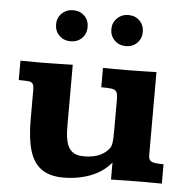

<svg xmlns="http://www.w3.org/2000/svg" viewBox="-50 -713 752 772"><g transform="rotate(5 326.0 -327.0)"><path d="M232.9 10.3Q177.7 10.3 144.5 -13.7Q111.3 -37.6 96.9 -86.4Q82.5 -135.3 82.5 -209.5V-329.1Q82.5 -347.7 77.6 -355Q72.8 -362.3 59.3 -363.5Q45.9 -364.7 21 -364.7V-442.9Q31.7 -442.9 50 -442.9Q68.4 -442.9 84.7 -442.6Q101.1 -442.4 105.5 -442.4Q137.7 -442.9 168.7 -443.4Q199.7 -443.8 231.9 -444.8V-194.3Q231.9 -158.7 238.3 -133.5Q244.6 -108.4 261.2 -95.2Q277.8 -82 307.6 -82Q349.1 -82 375.2 -95.2Q401.4 -108.4 414.1 -129.4Q419.4 -144 420.2 -161.4Q420.9 -178.7 420.9 -197.8V-319.8Q420.9 -342.8 415.8 -351.8Q410.6 -360.8 396.2 -362.8Q381.8 -364.7 354 -364.7V-442.9Q377.4 -442.4 400.4 -442.4Q423.3 -442.4 452.6 -442.4Q482.9 -442.9 512 -443.4Q541 -443.8 569.8 -444.8V-108.9Q569.8 -89.4 582.3 -83.7Q594.7 -78.1 630.4 -78.1V0Q607.9 0 589.8 -0.2Q571.8 -0.5 553.2 -0.5Q521 0 489 0.2Q457 0.5 425.3 1.5Q425.3 -9.8 425.3 -22.9Q425.3 -36.1 425.3 -48.1Q425.3 -60.1 425.3 -66.9Q392.6 -27.8 342.5 -8.8Q292.5 10.3 232.9 10.3ZM214.8 -538.1Q187 -538.1 168.9 -556.2Q150.9 -574.2 150.9 -601.1Q150.9 -627.9 169.4 -645.8Q188 -663.6 215.3 -663.6Q242.2 -663.6 260.3 -646Q278.3 -628.4 278.3 -601.1Q278.3 -573.7 260.3 -555.9Q242.2 -538.1 214.8 -538.1ZM438 -538.1Q410.2 -538.1 392.1 -556.2Q374 -574.2 374 -601.1Q374 -627.4 392.6 -645.5Q411.1 -663.6 438 -663.6Q465.3 -663.6 483.2 -645.8Q501 -627.9 501 -601.1Q501 -574.2 483.2 -556.2Q465.3 -538.1 438 -538.1Z"/></g></svg>

Font: Kameron
Style: Regular
Weight: 400
Designer: Vernon Adams
Foundry: Vernon Adams
Version: Version 1.100